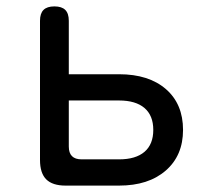

<svg xmlns="http://www.w3.org/2000/svg" viewBox="-20 -580 640 600"><path d="M185 0Q144 0 124.5 -19.5Q105 -39 105 -80V-515Q105 -538 116 -549Q127 -560 150 -560Q173 -560 184 -549Q195 -538 195 -515V-348H352Q445 -348 498.5 -301.5Q552 -255 552 -174Q552 -94 498 -47Q444 0 352 0ZM195 -122Q195 -102 205 -92Q215 -82 235 -82H352Q404 -82 431.5 -105.5Q459 -129 459 -174Q459 -219 431.5 -242.5Q404 -266 352 -266H195Z"/></svg>

Font: Maple Mono NL
Style: Regular
Weight: 400
Monospace: yes
Designer: subframe7536
Version: Version 7.000